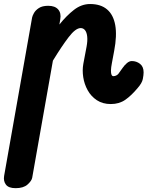

<svg xmlns="http://www.w3.org/2000/svg" viewBox="-45 -530 760 978"><path d="M519.5 0Q478 0 448.5 -19.5Q419 -39 401.8 -70Q384.5 -101 379 -136.8Q373.5 -172.5 379.5 -205L396 -292.5Q401.5 -322.5 399.2 -343.8Q397 -365 388.2 -376Q379.5 -387 366 -387Q340 -387 304.5 -340.5Q269 -294 224.5 -221L119 375.5Q116 391.5 95.2 410Q74.5 428.5 34.5 428.5Q-1.5 428.5 -15 410.2Q-28.5 392 -24 366L118.5 -440.5Q120 -449 127.8 -463.2Q135.5 -477.5 153 -489Q170.5 -500.5 200.5 -500.5Q235 -500.5 251.2 -482Q267.5 -463.5 262 -432L257.5 -405Q293.5 -450 331.8 -479.8Q370 -509.5 414 -509.5Q468 -509.5 500.2 -482.2Q532.5 -455 542 -402Q551.5 -349 536.5 -270.5L525 -209Q520.5 -186 520.2 -171Q520 -156 523.2 -149Q526.5 -142 532.5 -142Q541 -142 548 -146Q555 -150 558 -154L579.5 -184Q589.5 -198.5 601.8 -208.8Q614 -219 626.5 -219Q650 -219 668.2 -204.8Q686.5 -190.5 686.5 -161.5Q686.5 -148 682.5 -127.5Q678.5 -107 656.5 -82Q624 -43 593 -21.5Q562 0 519.5 0Z"/></svg>

Font: Edu VIC WA NT Hand Pre
Style: Regular
Weight: 400
Designer: Tina and Corey Anderson, Eben Sorkin, Mirko Velimirovic
Foundry: Google for Education
Version: Version 1.000